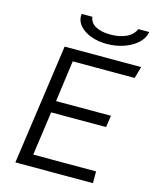

<svg xmlns="http://www.w3.org/2000/svg" viewBox="-129 -970 853 1057"><g transform="rotate(15 297.5 -442.0)"><path d="M595 -686 576 -619H223L191 -384H504L494 -317H181L146 -67H504V0H62L159 -686ZM202 -872Q202 -880 203 -884H264Q269 -849 301.5 -832Q334 -815 385 -815Q435 -815 473 -832Q511 -849 526 -884H588Q583 -850 553.5 -821.5Q524 -793 477.5 -776.5Q431 -760 378 -760Q328 -760 288 -775Q248 -790 225 -815.5Q202 -841 202 -872Z"/></g></svg>

Font: Chivo Light Italic
Style: Regular
Weight: 300
Italic angle: -8.05°
Designer: Hector Gatti
Foundry: Omnibus-Type
Version: Version 1.007